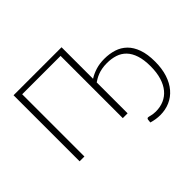

<svg xmlns="http://www.w3.org/2000/svg" viewBox="-185 -989 1454 1454"><g transform="rotate(-45 542.0 -262.0)"><path d="M618.5 -370Q652.5 -391.5 693.5 -404.2Q734.5 -417 785.5 -417Q840.5 -417 887.5 -402Q934.5 -387 969 -353.2Q1003.5 -319.5 1023.2 -264.5Q1043 -209.5 1043 -130Q1043 -54 1023.8 4.5Q1004.5 63 970 103.2Q935.5 143.5 888 164.2Q840.5 185 784 185Q761.5 185 738.5 181.5Q715.5 178 691 170.5Q692 163.5 692.8 156.5Q693.5 149.5 694 142.5Q695 138 697.8 134.5Q700.5 131 707.5 131Q712 131 718.2 132.8Q724.5 134.5 733.2 136.5Q742 138.5 753.2 140.2Q764.5 142 779.5 142Q827 142 866.5 125Q906 108 934.2 74.2Q962.5 40.5 978.2 -10.5Q994 -61.5 994 -129Q994 -198.5 978.2 -246.5Q962.5 -294.5 933.8 -324.2Q905 -354 865 -367Q825 -380 776.5 -380Q745.5 -380 721 -375.2Q696.5 -370.5 677.5 -363Q658.5 -355.5 644 -347Q629.5 -338.5 618.5 -331V0H567V-666.5H156V0H104.5V-707.5H618.5Z"/></g></svg>

Font: Lato 2
Style: Regular
Weight: 300
Designer: Lukasz Dziedzic with Adam Twardoch and Botio Nikoltchev
Foundry: tyPoland Lukasz Dziedzic
Version: Version 2.015; 2015-08-06; http://www.latofonts.com/